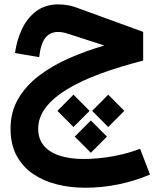

<svg xmlns="http://www.w3.org/2000/svg" viewBox="-20 -505 730 890"><path d="M407.1 8.9 481.8 83.8 556.3 8.9 481.8 -66.2ZM326.5 128.3 401.2 203.2 475.8 128.3 401.2 53.2ZM246 8.9 320.6 83.8 395.2 8.9 320.6 -66.2ZM629.4 184.7Q575.8 205.6 506.5 218.8Q437.1 231.9 366 231.9Q304.9 231.9 257.9 217Q210.8 202.1 184 171.1Q157.1 140.1 157.1 91.6Q157.1 39.2 191.7 -6.2Q226.3 -51.6 290.4 -90.8Q354.5 -129.9 444 -163Q533.4 -196 643.6 -224.1V-357.3L348.5 -464.8Q321.5 -475.7 297.4 -480.2Q273.2 -484.7 251 -484.7Q190.7 -484.7 148.7 -453.7Q106.8 -422.6 82.3 -371.3Q57.7 -319.9 49.6 -259.2L161.6 -240Q168.5 -302.1 190.2 -329.5Q212 -356.9 248.4 -356.9Q258.7 -356.9 270 -355Q281.4 -353 294.3 -348.8L463.6 -294.1Q380.2 -269.9 302.4 -236Q224.5 -202 162.8 -155.6Q101.1 -109.1 65 -48.1Q28.9 12.9 28.9 91.6Q28.9 163.7 56.5 215.6Q84.1 267.5 132.2 300.5Q180.3 333.6 242.7 349.4Q305.1 365.2 374.8 365.2Q455.2 365.2 531.4 349.1Q607.7 333 675.3 304.1Z"/></svg>

Font: Estedad-VF-FD Black
Style: Regular
Weight: 900
Designer: Amin Abedi
Version: Version 4.000